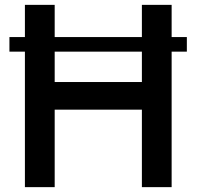

<svg xmlns="http://www.w3.org/2000/svg" viewBox="-20 -770 809 790"><path d="M748.8 -617.5V-557.5H686.2V0H563.8V-318.8H205V0H82.5V-557.5H18.8V-617.5H82.5V-750H205V-617.5H563.8V-750H686.2V-617.5ZM563.8 -432.5V-557.5H205V-432.5Z"/></svg>

Font: Now Alt Medium
Style: Regular
Weight: 500
Designer: Alfredo Marco Pradil
Foundry: Alfredo Marco Pradil
Version: Version 1.002;PS 001.002;hotconv 1.0.88;makeotf.lib2.5.64775